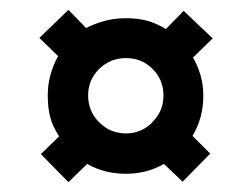

<svg xmlns="http://www.w3.org/2000/svg" viewBox="-20 -490 495 390"><path d="M63 -177 100 -213Q87 -233 82 -252Q77 -271 77 -296Q77 -318 82.5 -338Q88 -358 98 -376L60 -413L119 -470L155 -433Q172 -442 192.5 -447.5Q213 -453 236 -453Q260 -453 278.5 -448Q297 -443 317 -431L353 -468L412 -412L372 -373Q382 -356 387.5 -336.5Q393 -317 393 -296Q393 -250 371 -214L407 -178L351 -121L313 -157Q278 -137 236 -137Q192 -137 157 -157L119 -120ZM236 -372Q204 -372 181.5 -350Q159 -328 159 -296Q159 -264 181.5 -241.5Q204 -219 236 -219Q264 -219 286 -238L294 -247Q312 -267 312 -296Q312 -328 290 -350Q268 -372 236 -372Z"/></svg>

Font: Berliner Wand
Style: Regular
Weight: 400
Designer: Peter Wiegel
Foundry: Peter Wiegel
Version: Version 1.000